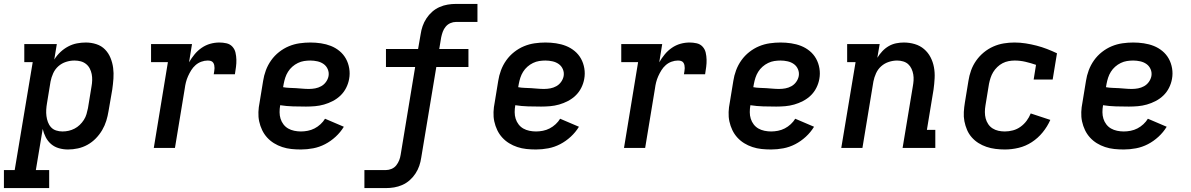

<svg xmlns="http://www.w3.org/2000/svg" viewBox="-61 -755 6081 980"><path d="M-41 205V113H14L106 -438H63V-530H229L216 -451Q229 -472 247 -489Q265 -506 286.5 -517.5Q308 -529 331 -533.5Q354 -538 377 -538Q405 -538 431 -529.5Q457 -521 475 -502.5Q493 -484 503 -459.5Q513 -435 516.5 -408.5Q520 -382 518 -354Q516 -326 512 -298L493 -188Q489 -163 481.5 -138.5Q474 -114 460.5 -91Q447 -68 428 -48.5Q409 -29 385.5 -16Q362 -3 336.5 2.5Q311 8 286 8Q262 8 239.5 1.5Q217 -5 200 -19.5Q183 -34 172.5 -54.5Q162 -75 157 -97L122 113H190V205ZM258 -84Q274 -84 289.5 -87.5Q305 -91 319.5 -98.5Q334 -106 346 -117.5Q358 -129 367 -143Q376 -157 380.5 -172.5Q385 -188 388 -203L406 -313Q409 -329 409.5 -345.5Q410 -362 407 -377Q404 -392 397 -405.5Q390 -419 378 -428.5Q366 -438 351 -442Q336 -446 319 -446Q319 -446 319 -446Q319 -446 319 -446Q297 -446 275.5 -439Q254 -432 237 -417Q220 -402 210.5 -381Q201 -360 197 -339L179 -229Q176 -212 175 -195.5Q174 -179 176 -163Q178 -147 183.5 -132Q189 -117 199.5 -105.5Q210 -94 225.5 -89Q241 -84 258 -84Z M724 0 796 -438H710V-530H919L904 -437Q916 -458 932 -477.5Q948 -497 968.5 -511Q989 -525 1012 -531.5Q1035 -538 1059 -538Q1077 -538 1095 -534Q1113 -530 1125 -517Q1137 -504 1141 -486.5Q1145 -469 1145.5 -450.5Q1146 -432 1143.5 -413.5Q1141 -395 1138 -376H1030Q1031 -384 1032.5 -392Q1034 -400 1034 -407.5Q1034 -415 1032.5 -422.5Q1031 -430 1026.5 -436Q1022 -442 1014.5 -444Q1007 -446 999 -446Q983 -446 966.5 -440Q950 -434 937 -422.5Q924 -411 915 -396.5Q906 -382 899 -366.5Q892 -351 888 -335Q884 -319 882 -303L832 0Z M1475 8Q1450 8 1426 5.5Q1402 3 1379.5 -4.5Q1357 -12 1337.5 -24Q1318 -36 1302.5 -53Q1287 -70 1277 -91Q1267 -112 1262 -135Q1257 -158 1258 -183Q1259 -208 1264 -232L1282 -342Q1286 -369 1296 -396Q1306 -423 1323 -447Q1340 -471 1363.5 -489.5Q1387 -508 1413.5 -519Q1440 -530 1468 -534Q1496 -538 1523 -538Q1550 -538 1577 -534Q1604 -530 1628 -520.5Q1652 -511 1672 -494.5Q1692 -478 1704.5 -455.5Q1717 -433 1721.5 -406Q1726 -379 1721 -352Q1717 -329 1706 -307Q1695 -285 1677.5 -268Q1660 -251 1638 -239.5Q1616 -228 1593 -221.5Q1570 -215 1547 -213Q1524 -211 1501 -211Q1468 -211 1434.5 -212Q1401 -213 1369 -218V-217Q1366 -200 1366 -182.5Q1366 -165 1371 -149Q1376 -133 1386 -120Q1396 -107 1410 -99Q1424 -91 1441 -87.5Q1458 -84 1475 -84Q1492 -84 1510 -87.5Q1528 -91 1544.5 -99.5Q1561 -108 1575 -121Q1589 -134 1598 -149L1694 -108Q1677 -80 1652 -57Q1627 -34 1598 -19Q1569 -4 1537.5 2Q1506 8 1475 8ZM1516 -301Q1532 -301 1548 -304Q1564 -307 1578.5 -315Q1593 -323 1603 -337Q1613 -351 1616 -367Q1619 -385 1612 -401.5Q1605 -418 1591 -428Q1577 -438 1559 -442Q1541 -446 1523 -446Q1507 -446 1491 -443.5Q1475 -441 1459.5 -433.5Q1444 -426 1431 -414.5Q1418 -403 1409 -388.5Q1400 -374 1395 -358.5Q1390 -343 1387 -327L1384 -310Q1400 -307 1417 -306.5Q1434 -306 1450.5 -305Q1467 -304 1483 -302.5Q1499 -301 1516 -301Z M1799 205V113H1909Q1923 113 1937.5 107Q1952 101 1961.5 89Q1971 77 1976.5 63Q1982 49 1984 35L2058 -413H1909V-505H2073L2086 -580Q2089 -601 2096 -621.5Q2103 -642 2115.5 -661Q2128 -680 2145 -695Q2162 -710 2182.5 -719Q2203 -728 2224 -731.5Q2245 -735 2266 -735H2376V-643H2266Q2252 -643 2238 -637Q2224 -631 2214 -619Q2204 -607 2199 -593Q2194 -579 2191 -565L2181 -505H2330V-413H2166L2089 50Q2086 71 2079 91.5Q2072 112 2059.5 131Q2047 150 2030 165Q2013 180 1992.5 189Q1972 198 1951 201.5Q1930 205 1909 205Z M2675 8Q2650 8 2626 5.5Q2602 3 2579.5 -4.5Q2557 -12 2537.5 -24Q2518 -36 2502.5 -53Q2487 -70 2477 -91Q2467 -112 2462 -135Q2457 -158 2458 -183Q2459 -208 2464 -232L2482 -342Q2486 -369 2496 -396Q2506 -423 2523 -447Q2540 -471 2563.5 -489.5Q2587 -508 2613.5 -519Q2640 -530 2668 -534Q2696 -538 2723 -538Q2750 -538 2777 -534Q2804 -530 2828 -520.5Q2852 -511 2872 -494.5Q2892 -478 2904.5 -455.5Q2917 -433 2921.5 -406Q2926 -379 2921 -352Q2917 -329 2906 -307Q2895 -285 2877.5 -268Q2860 -251 2838 -239.5Q2816 -228 2793 -221.5Q2770 -215 2747 -213Q2724 -211 2701 -211Q2668 -211 2634.5 -212Q2601 -213 2569 -218V-217Q2566 -200 2566 -182.5Q2566 -165 2571 -149Q2576 -133 2586 -120Q2596 -107 2610 -99Q2624 -91 2641 -87.5Q2658 -84 2675 -84Q2692 -84 2710 -87.5Q2728 -91 2744.5 -99.5Q2761 -108 2775 -121Q2789 -134 2798 -149L2894 -108Q2877 -80 2852 -57Q2827 -34 2798 -19Q2769 -4 2737.5 2Q2706 8 2675 8ZM2716 -301Q2732 -301 2748 -304Q2764 -307 2778.5 -315Q2793 -323 2803 -337Q2813 -351 2816 -367Q2819 -385 2812 -401.5Q2805 -418 2791 -428Q2777 -438 2759 -442Q2741 -446 2723 -446Q2707 -446 2691 -443.5Q2675 -441 2659.5 -433.5Q2644 -426 2631 -414.5Q2618 -403 2609 -388.5Q2600 -374 2595 -358.5Q2590 -343 2587 -327L2584 -310Q2600 -307 2617 -306.5Q2634 -306 2650.5 -305Q2667 -304 2683 -302.5Q2699 -301 2716 -301Z M3124 0 3196 -438H3110V-530H3319L3304 -437Q3316 -458 3332 -477.5Q3348 -497 3368.5 -511Q3389 -525 3412 -531.5Q3435 -538 3459 -538Q3477 -538 3495 -534Q3513 -530 3525 -517Q3537 -504 3541 -486.5Q3545 -469 3545.5 -450.5Q3546 -432 3543.5 -413.5Q3541 -395 3538 -376H3430Q3431 -384 3432.5 -392Q3434 -400 3434 -407.5Q3434 -415 3432.5 -422.5Q3431 -430 3426.5 -436Q3422 -442 3414.5 -444Q3407 -446 3399 -446Q3383 -446 3366.5 -440Q3350 -434 3337 -422.5Q3324 -411 3315 -396.5Q3306 -382 3299 -366.5Q3292 -351 3288 -335Q3284 -319 3282 -303L3232 0Z M3875 8Q3850 8 3826 5.5Q3802 3 3779.5 -4.5Q3757 -12 3737.5 -24Q3718 -36 3702.5 -53Q3687 -70 3677 -91Q3667 -112 3662 -135Q3657 -158 3658 -183Q3659 -208 3664 -232L3682 -342Q3686 -369 3696 -396Q3706 -423 3723 -447Q3740 -471 3763.5 -489.5Q3787 -508 3813.5 -519Q3840 -530 3868 -534Q3896 -538 3923 -538Q3950 -538 3977 -534Q4004 -530 4028 -520.5Q4052 -511 4072 -494.5Q4092 -478 4104.5 -455.5Q4117 -433 4121.5 -406Q4126 -379 4121 -352Q4117 -329 4106 -307Q4095 -285 4077.5 -268Q4060 -251 4038 -239.5Q4016 -228 3993 -221.5Q3970 -215 3947 -213Q3924 -211 3901 -211Q3868 -211 3834.5 -212Q3801 -213 3769 -218V-217Q3766 -200 3766 -182.5Q3766 -165 3771 -149Q3776 -133 3786 -120Q3796 -107 3810 -99Q3824 -91 3841 -87.5Q3858 -84 3875 -84Q3892 -84 3910 -87.5Q3928 -91 3944.5 -99.5Q3961 -108 3975 -121Q3989 -134 3998 -149L4094 -108Q4077 -80 4052 -57Q4027 -34 3998 -19Q3969 -4 3937.5 2Q3906 8 3875 8ZM3916 -301Q3932 -301 3948 -304Q3964 -307 3978.5 -315Q3993 -323 4003 -337Q4013 -351 4016 -367Q4019 -385 4012 -401.5Q4005 -418 3991 -428Q3977 -438 3959 -442Q3941 -446 3923 -446Q3907 -446 3891 -443.5Q3875 -441 3859.5 -433.5Q3844 -426 3831 -414.5Q3818 -403 3809 -388.5Q3800 -374 3795 -358.5Q3790 -343 3787 -327L3784 -310Q3800 -307 3817 -306.5Q3834 -306 3850.5 -305Q3867 -304 3883 -302.5Q3899 -301 3916 -301Z M4233 0 4306 -438H4263V-530H4429L4417 -460Q4428 -478 4442.5 -493.5Q4457 -509 4475 -519.5Q4493 -530 4513 -534Q4533 -538 4552 -538Q4581 -538 4608 -530Q4635 -522 4655.5 -504.5Q4676 -487 4688.5 -463Q4701 -439 4706 -412Q4711 -385 4709.5 -356Q4708 -327 4704 -298L4670 -92H4713V0H4546L4598 -313Q4601 -329 4602 -344.5Q4603 -360 4600.5 -375Q4598 -390 4591.5 -404Q4585 -418 4574.5 -427.5Q4564 -437 4549 -441.5Q4534 -446 4518 -446Q4497 -446 4475.5 -439Q4454 -432 4437 -417Q4420 -402 4410.5 -381Q4401 -360 4397 -339L4341 0Z M5068 8Q5044 8 5020 5Q4996 2 4974 -5.5Q4952 -13 4933 -25Q4914 -37 4899 -54Q4884 -71 4875 -92Q4866 -113 4861.5 -136Q4857 -159 4858.5 -183.5Q4860 -208 4864 -232L4882 -342Q4886 -369 4895.5 -395.5Q4905 -422 4921.5 -445.5Q4938 -469 4960.5 -487.5Q4983 -506 5009 -517.5Q5035 -529 5062.5 -533.5Q5090 -538 5117 -538Q5146 -538 5174.5 -533.5Q5203 -529 5230 -522Q5257 -515 5283 -505Q5309 -495 5334 -483L5312 -349H5215L5227 -424Q5201 -433 5173.5 -439.5Q5146 -446 5118 -446Q5103 -446 5087 -443Q5071 -440 5056.5 -432.5Q5042 -425 5029.5 -413Q5017 -401 5008.5 -387Q5000 -373 4995 -357.5Q4990 -342 4987 -327L4969 -217Q4966 -200 4966 -183Q4966 -166 4970 -150.5Q4974 -135 4983 -121.5Q4992 -108 5005.5 -99.5Q5019 -91 5035 -87.5Q5051 -84 5068 -84Q5088 -84 5109 -89.5Q5130 -95 5148 -108Q5166 -121 5179 -138.5Q5192 -156 5200 -176L5300 -143Q5285 -109 5261 -79.5Q5237 -50 5205.5 -29.5Q5174 -9 5138.5 -0.5Q5103 8 5068 8Z M5675 8Q5650 8 5626 5.5Q5602 3 5579.5 -4.5Q5557 -12 5537.5 -24Q5518 -36 5502.5 -53Q5487 -70 5477 -91Q5467 -112 5462 -135Q5457 -158 5458 -183Q5459 -208 5464 -232L5482 -342Q5486 -369 5496 -396Q5506 -423 5523 -447Q5540 -471 5563.5 -489.5Q5587 -508 5613.5 -519Q5640 -530 5668 -534Q5696 -538 5723 -538Q5750 -538 5777 -534Q5804 -530 5828 -520.5Q5852 -511 5872 -494.5Q5892 -478 5904.5 -455.5Q5917 -433 5921.5 -406Q5926 -379 5921 -352Q5917 -329 5906 -307Q5895 -285 5877.5 -268Q5860 -251 5838 -239.5Q5816 -228 5793 -221.5Q5770 -215 5747 -213Q5724 -211 5701 -211Q5668 -211 5634.5 -212Q5601 -213 5569 -218V-217Q5566 -200 5566 -182.5Q5566 -165 5571 -149Q5576 -133 5586 -120Q5596 -107 5610 -99Q5624 -91 5641 -87.5Q5658 -84 5675 -84Q5692 -84 5710 -87.5Q5728 -91 5744.5 -99.5Q5761 -108 5775 -121Q5789 -134 5798 -149L5894 -108Q5877 -80 5852 -57Q5827 -34 5798 -19Q5769 -4 5737.5 2Q5706 8 5675 8ZM5716 -301Q5732 -301 5748 -304Q5764 -307 5778.5 -315Q5793 -323 5803 -337Q5813 -351 5816 -367Q5819 -385 5812 -401.5Q5805 -418 5791 -428Q5777 -438 5759 -442Q5741 -446 5723 -446Q5707 -446 5691 -443.5Q5675 -441 5659.5 -433.5Q5644 -426 5631 -414.5Q5618 -403 5609 -388.5Q5600 -374 5595 -358.5Q5590 -343 5587 -327L5584 -310Q5600 -307 5617 -306.5Q5634 -306 5650.5 -305Q5667 -304 5683 -302.5Q5699 -301 5716 -301Z"/></svg>

Font: Iosevka Curly Slab SmBdEx
Style: Italic
Weight: 600
Width: 7
Italic angle: -9°
Monospace: yes
Designer: Belleve Invis
Foundry: Belleve Invis
Version: Version 11.1.0; ttfautohint (v1.8.3)